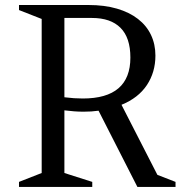

<svg xmlns="http://www.w3.org/2000/svg" viewBox="-20 -740 745 760"><path d="M523.9 0 370.1 -301.8Q356 -299.8 341.1 -298.8Q326.2 -297.9 310.5 -297.9Q292.5 -297.9 273.7 -299.3Q254.9 -300.8 234.9 -303.2V-55.2L345.2 -20V0H55.2V-20L145 -55.2V-665L55.2 -700.2V-720.2H330.1Q393.6 -720.2 442.9 -705.8Q492.2 -691.4 526.1 -665Q560.1 -638.7 577.6 -601.8Q595.2 -564.9 595.2 -520Q595.2 -454.1 561.3 -403.1Q527.3 -352.1 460.9 -325.2L603 -47.9L674.8 -20V0ZM344.2 -668.9H234.9V-355Q254.9 -352.5 272.7 -351.3Q290.5 -350.1 307.6 -350.1Q496.1 -350.1 496.1 -512.2Q496.1 -590.8 457 -629.9Q418 -668.9 344.2 -668.9Z"/></svg>

Font: Amethysta
Style: Regular
Weight: 400
Designer: Konstantin Vinogradov, Alexei Vanyashin
Foundry: Cyreal (www.cyreal.org)
Version: Version 1.002